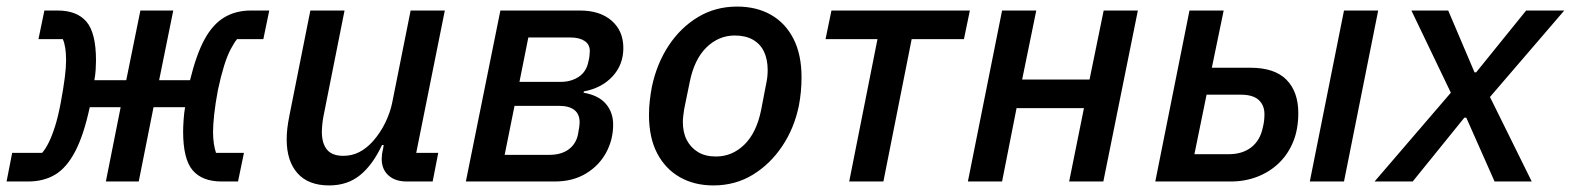

<svg xmlns="http://www.w3.org/2000/svg" viewBox="-30 -552 4778 584"><path d="M-10 0 7 -87H98Q108 -98 118 -118Q128 -138 137.5 -168Q147 -198 155 -241Q163 -284 167 -315.5Q171 -347 171 -368Q171 -390 168.5 -406Q166 -422 161 -433H87L105 -520H145Q204 -520 233 -486Q262 -452 262 -368Q262 -356 261 -340Q260 -324 257 -308H354L397 -520H497L454 -308H548Q567 -386 592 -432Q617 -478 652 -499Q687 -520 733 -520H789L771 -433H691Q682 -422 671.5 -402Q661 -382 651.5 -351.5Q642 -321 633 -279Q625 -237 621.5 -204Q618 -171 618 -152Q618 -131 620.5 -115Q623 -99 627 -87H712L694 0H644Q585 0 556 -34Q527 -68 527 -152Q527 -166 528.5 -188Q530 -210 533 -226H437L392 0H292L337 -226H243Q225 -142 199 -92Q173 -42 138 -21Q103 0 56 0Z M914 -520H1018L955 -204Q952 -190 950.5 -175.5Q949 -161 949 -151Q949 -116 964.5 -97Q980 -78 1014 -78Q1041 -78 1063 -89.5Q1085 -101 1104 -122Q1127 -148 1142 -179Q1157 -210 1163 -240L1219 -520H1323L1236 -87H1303L1286 0H1207Q1172 0 1151.5 -18.5Q1131 -37 1131 -69Q1131 -75 1132 -83Q1133 -91 1135 -98L1137 -111H1132Q1104 -51 1065.5 -19.5Q1027 12 971 12Q908 12 875 -25Q842 -62 842 -128Q842 -145 844 -162Q846 -179 850 -199Z M1387 0 1492 -520H1734Q1795 -520 1830.5 -489Q1866 -458 1866 -406Q1866 -355 1833 -319.5Q1800 -284 1746 -274L1745 -270Q1791 -262 1813 -236Q1835 -210 1835 -173Q1835 -127 1813.5 -87.5Q1792 -48 1752 -24Q1712 0 1658 0ZM1505 -81H1641Q1677 -81 1699.5 -97.5Q1722 -114 1728 -143Q1730 -153 1731.5 -163.5Q1733 -174 1733 -180Q1733 -205 1717 -217.5Q1701 -230 1671 -230H1535ZM1550 -303H1676Q1707 -303 1730.5 -318.5Q1754 -334 1760 -366Q1762 -373 1763 -382Q1764 -391 1764 -397Q1764 -417 1748 -427.5Q1732 -438 1705 -438H1577Z M2140 12Q2082 12 2038 -13Q1994 -38 1969 -85.5Q1944 -133 1944 -203Q1944 -225 1946.5 -246.5Q1949 -268 1953 -289Q1968 -359 2004 -413.5Q2040 -468 2093 -500Q2146 -532 2212 -532Q2271 -532 2315 -507Q2359 -482 2383.5 -434Q2408 -386 2408 -317Q2408 -295 2406 -273.5Q2404 -252 2400 -231Q2386 -162 2349 -107Q2312 -52 2259 -20Q2206 12 2140 12ZM2148 -76Q2197 -76 2234 -112Q2271 -148 2285 -217L2301 -300Q2303 -309 2304 -319Q2305 -329 2305 -339Q2305 -371 2294 -394.5Q2283 -418 2260.5 -431Q2238 -444 2205 -444Q2156 -444 2119 -408Q2082 -372 2068 -303L2051 -220Q2050 -212 2048.5 -201.5Q2047 -191 2047 -181Q2047 -149 2059 -126Q2071 -103 2093 -89.5Q2115 -76 2148 -76Z M2553 0 2639 -433H2481L2499 -520H2920L2902 -433H2743L2657 0Z M2914 0 3018 -520H3122L3079 -310H3284L3327 -520H3431L3326 0H3222L3267 -223H3062L3018 0Z M3484 0 3588 -520H3692L3656 -346H3773Q3847 -346 3883 -309.5Q3919 -273 3919 -208Q3919 -159 3903.5 -121Q3888 -83 3860 -56Q3832 -29 3794.5 -14.5Q3757 0 3714 0ZM3603 -83H3708Q3749 -83 3776 -104Q3803 -125 3811 -164Q3814 -176 3815 -185.5Q3816 -195 3816 -205Q3816 -232 3798.5 -248Q3781 -264 3744 -264H3640ZM3954 0 4058 -520H4162L4058 0Z M4267 0H4151L4383 -270L4263 -520H4375L4455 -332H4460L4612 -520H4728L4502 -257L4629 0H4516L4430 -194H4424Z"/></svg>

Font: IBM Plex Sans Medium
Style: Italic
Weight: 500
Italic angle: -11.31°
Designer: Mike Abbink, Paul van der Laan, Pieter van Rosmalen
Foundry: Bold Monday
Version: Version 3.201